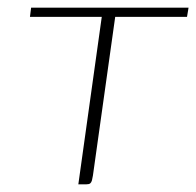

<svg xmlns="http://www.w3.org/2000/svg" viewBox="-20 -480 511 500"><path d="M61 -460H471L467 -436H280L222 -23Q221 -16 219.5 -10.5Q218 -5 215 -2.5Q212 0 205 0H184L245 -436H58Z"/></svg>

Font: Genos ExtraLight
Style: Italic
Weight: 250
Italic angle: -8°
Designer: Robert E. Leuschke
Foundry: Robert E. Leuschke
Version: Version 1.010